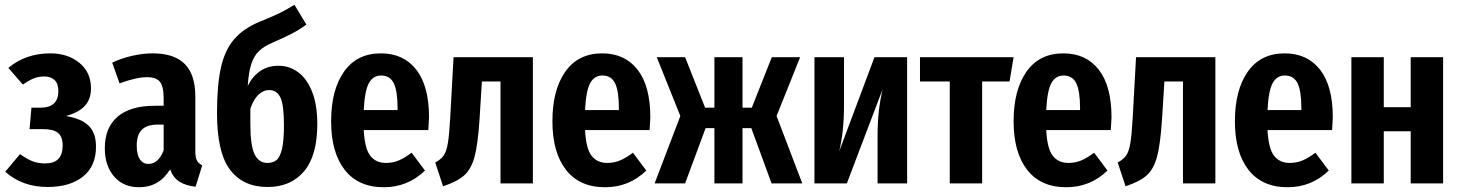

<svg xmlns="http://www.w3.org/2000/svg" viewBox="-20 -770 6130 806"><path d="M362 -399Q362 -354 336.5 -326Q311 -298 257 -283Q322 -272 352.5 -242Q383 -212 383 -154Q383 -72 328 -28.5Q273 15 180 15Q74 15 2 -49L64 -123Q95 -101 118 -92.5Q141 -84 170 -84Q243 -84 243 -159Q243 -197 223 -212.5Q203 -228 160 -228H104L112 -318H150Q225 -318 225 -388Q225 -419 209 -434Q193 -449 166 -449Q142 -449 122 -441Q102 -433 76 -415L15 -485Q88 -546 191 -546Q265 -546 313.5 -506Q362 -466 362 -399Z M829 -76 801 14Q759 9 733 -7.5Q707 -24 694 -59Q648 16 564 16Q498 16 459 -29Q420 -74 420 -148Q420 -234 473.5 -280Q527 -326 630 -326H667V-358Q667 -407 651.5 -426.5Q636 -446 597 -446Q552 -446 482 -420L451 -507Q491 -526 536 -536Q581 -546 621 -546Q712 -546 756 -501Q800 -456 800 -365V-134Q800 -109 806.5 -96.5Q813 -84 829 -76ZM667 -139V-247H643Q597 -247 575.5 -225.5Q554 -204 554 -159Q554 -121 567 -101.5Q580 -82 603 -82Q645 -82 667 -139Z M1312 -249Q1312 -117 1256.5 -51Q1201 15 1103 15Q1001 15 946 -57Q891 -129 891 -295Q891 -413 907.5 -486.5Q924 -560 963 -605.5Q1002 -651 1073 -680Q1122 -700 1150.5 -713.5Q1179 -727 1216 -750L1266 -667Q1238 -646 1206.5 -629.5Q1175 -613 1126 -592Q1089 -576 1068 -556.5Q1047 -537 1035.5 -503Q1024 -469 1020 -410Q1064 -494 1149 -494Q1195 -494 1232 -466.5Q1269 -439 1290.5 -384Q1312 -329 1312 -249ZM1172 -245Q1172 -330 1157 -361Q1142 -392 1110 -392Q1086 -392 1065.5 -373Q1045 -354 1031 -314V-249Q1031 -158 1049 -122Q1067 -86 1102 -86Q1125 -86 1140 -97.5Q1155 -109 1163.5 -143.5Q1172 -178 1172 -245Z M1778 -224H1507Q1511 -146 1534.5 -116Q1558 -86 1600 -86Q1629 -86 1654 -96.5Q1679 -107 1708 -129L1764 -54Q1692 16 1591 16Q1484 16 1427 -57Q1370 -130 1370 -261Q1370 -392 1424 -469Q1478 -546 1579 -546Q1674 -546 1727.5 -477.5Q1781 -409 1781 -277Q1781 -266 1778 -224ZM1649 -316Q1649 -388 1633 -420.5Q1617 -453 1580 -453Q1546 -453 1528.5 -421Q1511 -389 1507 -308H1649Z M2217 -530V0H2081V-428H2003L1993 -268Q1986 -163 1972 -111.5Q1958 -60 1929 -34Q1900 -8 1840 12L1807 -88Q1830 -100 1842 -116.5Q1854 -133 1860 -168.5Q1866 -204 1870 -276L1884 -530Z M2707 -224H2436Q2440 -146 2463.5 -116Q2487 -86 2529 -86Q2558 -86 2583 -96.5Q2608 -107 2637 -129L2693 -54Q2621 16 2520 16Q2413 16 2356 -57Q2299 -130 2299 -261Q2299 -392 2353 -469Q2407 -546 2508 -546Q2603 -546 2656.5 -477.5Q2710 -409 2710 -277Q2710 -266 2707 -224ZM2578 -316Q2578 -388 2562 -420.5Q2546 -453 2509 -453Q2475 -453 2457.5 -421Q2440 -389 2436 -308H2578Z M3240 -283 3348 0H3219L3134 -232H3097V0H2979V-232H2942L2856 0H2728L2836 -283L2737 -530H2856L2940 -318H2979V-530H3097V-318H3136L3220 -530H3339Z M3788 0H3664V-205Q3664 -305 3685 -395L3535 0H3399V-530H3523V-324Q3523 -219 3503 -135L3651 -530H3788Z M4218 -428H4103V0H3967V-428H3842V-530H4235Z M4643 -224H4372Q4376 -146 4399.5 -116Q4423 -86 4465 -86Q4494 -86 4519 -96.5Q4544 -107 4573 -129L4629 -54Q4557 16 4456 16Q4349 16 4292 -57Q4235 -130 4235 -261Q4235 -392 4289 -469Q4343 -546 4444 -546Q4539 -546 4592.5 -477.5Q4646 -409 4646 -277Q4646 -266 4643 -224ZM4514 -316Q4514 -388 4498 -420.5Q4482 -453 4445 -453Q4411 -453 4393.5 -421Q4376 -389 4372 -308H4514Z M5082 -530V0H4946V-428H4868L4858 -268Q4851 -163 4837 -111.5Q4823 -60 4794 -34Q4765 -8 4705 12L4672 -88Q4695 -100 4707 -116.5Q4719 -133 4725 -168.5Q4731 -204 4735 -276L4749 -530Z M5572 -224H5301Q5305 -146 5328.5 -116Q5352 -86 5394 -86Q5423 -86 5448 -96.5Q5473 -107 5502 -129L5558 -54Q5486 16 5385 16Q5278 16 5221 -57Q5164 -130 5164 -261Q5164 -392 5218 -469Q5272 -546 5373 -546Q5468 -546 5521.5 -477.5Q5575 -409 5575 -277Q5575 -266 5572 -224ZM5443 -316Q5443 -388 5427 -420.5Q5411 -453 5374 -453Q5340 -453 5322.5 -421Q5305 -389 5301 -308H5443Z M5902 -219H5789V0H5653V-530H5789V-320H5902V-530H6038V0H5902Z"/></svg>

Font: Fira Sans Compressed SemiBold
Style: Regular
Weight: 600
Width: 1
Designer: bBox Type GmbH & Carrois Corporate GbR & Edenspiekermann AG
Foundry: bBox Type GmbH & Carrois Corporate GbR & Edenspiekermann AG
Version: Version 4.301